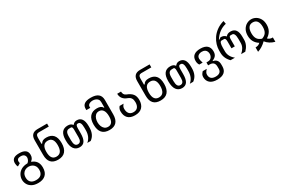

<svg xmlns="http://www.w3.org/2000/svg" viewBox="133 -2222 5735 3893"><g transform="rotate(-30 3000.0 -276.0)"><path d="M311 208Q222 208 164.5 175.5Q107 143 80 92Q53 41 53 -15Q53 -72 81.5 -125.5Q110 -179 168.5 -213Q227 -247 317 -249Q341 -267 356 -296.5Q371 -326 371 -355Q371 -389 347 -415Q323 -441 265 -441Q178 -441 178 -372Q178 -351 185 -330L118 -290Q96 -327 96 -378Q96 -445 138 -477.5Q180 -510 270 -510Q460 -510 459 -367Q459 -286 400 -246V-236Q474 -209 510 -156.5Q546 -104 546 -20Q546 93 484 150.5Q422 208 311 208ZM459 -14Q459 -72 436 -108.5Q413 -145 376.5 -162Q340 -179 300 -179Q260 -179 223.5 -162Q187 -145 163.5 -108Q140 -71 140 -14Q140 56 180 95.5Q220 135 300 135Q380 135 419.5 96Q459 57 459 -14Z M895 0Q676 0 677 -239V-578Q676 -747 839 -748H1064V-678H829Q760 -678 760 -592V-448H777Q794 -480 823.5 -495.5Q853 -511 905 -511Q1012 -511 1067.5 -449Q1123 -387 1123 -259Q1123 -133 1066.5 -66.5Q1010 0 895 0ZM896 -71Q1033 -71 1033 -261Q1033 -442 899 -441Q764 -441 764 -257Q764 -71 896 -71Z M1399 0Q1314 0 1267.5 -63.5Q1221 -127 1221 -253V-268Q1221 -505 1404 -505Q1440 -505 1466.5 -494.5Q1493 -484 1513 -457H1520Q1541 -484 1564 -494.5Q1587 -505 1616 -505Q1690 -505 1729.5 -450.5Q1769 -396 1769 -285V-252Q1769 -81 1653 0H1574Q1678 -85 1677 -242V-299Q1677 -436 1613 -437H1596Q1555 -437 1556 -348V-240Q1556 -116 1517.5 -58Q1479 0 1399 0ZM1397 -71Q1478 -71 1477 -189V-366Q1477 -437 1444 -437L1402 -436Q1358 -436 1336 -404Q1314 -372 1314 -303V-211Q1314 -139 1334.5 -105Q1355 -71 1397 -71Z M2100 0Q1871 0 1870 -256Q1870 -383 1926.5 -447Q1983 -511 2091 -511Q2142 -511 2174 -496Q2206 -481 2223 -450H2233V-576Q2233 -617 2213 -642Q2193 -667 2161.5 -679Q2130 -691 2097 -691Q2068 -691 2041 -682.5Q2014 -674 1997.5 -657Q1981 -640 1981 -617V-586H1890V-617Q1890 -761 2092 -760Q2318 -760 2319 -576V-242Q2319 0 2100 0ZM2106 -71Q2165 -71 2196 -114Q2227 -157 2227 -247Q2227 -343 2193 -391.5Q2159 -440 2098 -440Q2051 -440 2021 -413.5Q1991 -387 1976.5 -345Q1962 -303 1962 -257Q1962 -211 1977 -168Q1992 -125 2024 -98Q2056 -71 2106 -71Z M2696 0Q2587 0 2532 -56.5Q2477 -113 2477 -214Q2477 -245 2484.5 -268Q2492 -291 2516 -322H2609Q2584 -292 2575.5 -271.5Q2567 -251 2567 -221Q2567 -152 2600.5 -111.5Q2634 -71 2700 -71Q2766 -71 2799.5 -112Q2833 -153 2833 -228Q2833 -285 2812 -320Q2791 -355 2741 -375Q2598 -425 2597 -560H2686Q2687 -481 2748 -456Q2843 -420 2883.5 -367.5Q2924 -315 2924 -229Q2924 -123 2867 -61.5Q2810 0 2696 0Z M3295 0Q3076 0 3077 -239V-578Q3076 -747 3239 -748H3464V-678H3229Q3160 -678 3160 -592V-448H3177Q3194 -480 3223.5 -495.5Q3253 -511 3305 -511Q3412 -511 3467.5 -449Q3523 -387 3523 -259Q3523 -133 3466.5 -66.5Q3410 0 3295 0ZM3296 -71Q3433 -71 3433 -261Q3433 -442 3299 -441Q3164 -441 3164 -257Q3164 -71 3296 -71Z M3799 0Q3714 0 3667.5 -63.5Q3621 -127 3621 -253V-268Q3621 -505 3804 -505Q3840 -505 3866.5 -494.5Q3893 -484 3913 -457H3920Q3941 -484 3964 -494.5Q3987 -505 4016 -505Q4090 -505 4129.5 -450.5Q4169 -396 4169 -285V-252Q4169 -81 4053 0H3974Q4078 -85 4077 -242V-299Q4077 -436 4013 -437H3996Q3955 -437 3956 -348V-240Q3956 -116 3917.5 -58Q3879 0 3799 0ZM3797 -71Q3878 -71 3877 -189V-366Q3877 -437 3844 -437L3802 -436Q3758 -436 3736 -404Q3714 -372 3714 -303V-211Q3714 -139 3734.5 -105Q3755 -71 3797 -71Z M4504 208Q4390 208 4333 157.5Q4276 107 4276 21Q4276 -10 4286.5 -33Q4297 -56 4328 -90H4422Q4389 -52 4378 -31Q4367 -10 4367 18Q4367 74 4400.5 106Q4434 138 4504 138Q4566 138 4600 111Q4634 84 4634 29V-19Q4634 -138 4518 -137H4482V-206H4518Q4573 -206 4600.5 -242.5Q4628 -279 4628 -325Q4628 -353 4616.5 -380Q4605 -407 4579 -424Q4553 -441 4508 -441Q4458 -441 4424.5 -416.5Q4391 -392 4391 -343Q4391 -324 4397 -297.5Q4403 -271 4414 -241H4335Q4306 -282 4306 -342Q4306 -426 4359 -468Q4412 -510 4511 -510Q4617 -510 4668.5 -463.5Q4720 -417 4720 -330Q4720 -270 4693.5 -233.5Q4667 -197 4608 -173V-164Q4724 -143 4723 -17V22Q4723 115 4667 161.5Q4611 208 4504 208Z M4928 0Q4825 -103 4826 -239V-290Q4826 -352 4846 -421Q4866 -490 4910.5 -556.5Q4955 -623 5026.5 -676.5Q5098 -730 5201 -760L5214 -688Q5037 -648 4930 -476H4942L4984 -505Q5065 -505 5100 -458H5107Q5142 -506 5219 -505Q5374 -505 5374 -291V-222Q5374 -102 5273 0H5176Q5281 -90 5282 -197V-291Q5282 -437 5217 -437H5174Q5142 -437 5143 -355V-200H5065V-355Q5066 -437 5029 -437H4969Q4919 -437 4919 -293V-213Q4919 -90 5031 0Z M5497 29Q5570 29 5609 -14Q5477 -97 5477 -254Q5477 -338 5510 -395.5Q5543 -453 5594.5 -482Q5646 -511 5702 -511Q5758 -511 5808.5 -482Q5859 -453 5891.5 -396.5Q5924 -340 5924 -256Q5924 -98 5787 -14Q5831 32 5902 29V131Q5773 97 5700 3Q5606 97 5497 131ZM5700 -58Q5770 -80 5801.5 -128.5Q5833 -177 5833 -259Q5833 -347 5799.5 -393.5Q5766 -440 5699 -440Q5633 -440 5600 -393.5Q5567 -347 5567 -260Q5567 -178 5598 -129.5Q5629 -81 5700 -58Z"/></g></svg>

Font: PlemolJP35 Console
Style: Regular
Weight: 400
Version: v2.0.3; ttfautohint (v1.8.4.7-5d5b-dirty) -l 6 -r 45 -G 200 